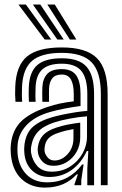

<svg xmlns="http://www.w3.org/2000/svg" viewBox="-20 -820 542 850"><path d="M426.5 0V-404Q426.5 -500.5 386.5 -543.2Q346.5 -586 253.5 -586Q163.2 -586 122 -550.6Q80.8 -515.2 77.5 -434.8Q77 -419.5 76.9 -402.8Q76.8 -386 78.2 -369.2H48.5Q47 -387 46.9 -401.4Q46.8 -415.8 47.5 -436Q51.2 -530.2 99.9 -570.1Q148.5 -610 253.5 -610Q362.5 -610 409.5 -562.2Q456.5 -514.5 456.5 -404V0ZM366.5 0.2V-72L371 -151.5H364.2Q340 -98 296.6 -67.1Q253.2 -36.2 197.8 -36.5Q152.5 -36.8 122.2 -65.1Q92 -93.5 87.8 -142.2Q86.2 -159 87.8 -174.5Q93 -227.5 123.1 -256Q153.2 -284.5 210.5 -301Q229 -306.5 256.8 -312.4Q284.5 -318.2 313.9 -322.9Q343.2 -327.5 366.5 -329V-404Q366.5 -472.8 340.5 -505.4Q314.5 -538 253.5 -538Q196.2 -538 168 -513.2Q139.8 -488.5 137.5 -433.5Q137 -419 136.8 -403Q136.5 -387 137.8 -369.2H108Q106.8 -388.5 106.9 -404.4Q107 -420.2 107.5 -434Q110.2 -501.2 144.6 -531.6Q179 -562 253.5 -562Q330.5 -562 363.5 -524.2Q396.5 -486.5 396.5 -404V0.2ZM178.8 10.5Q116.2 10.5 75.4 -27.5Q34.5 -65.5 28 -137Q26 -160 28 -180Q34.5 -243.5 73 -281.9Q111.5 -320.2 191.2 -346.8Q219 -356 243.9 -361.4Q268.8 -366.8 306.5 -371.5V-404.2Q306.5 -444.8 294.4 -467.4Q282.2 -490 253.5 -490Q224.8 -490 211.6 -473.4Q198.5 -456.8 197.2 -429.5Q197 -424.2 196.8 -406Q196.5 -387.8 197.2 -369.2H167.5Q166.5 -391.5 166.9 -406.9Q167.2 -422.2 167.5 -432.8Q169 -470.2 188.6 -492.1Q208.2 -514 253.5 -514Q298.2 -514 317.4 -486.4Q336.5 -458.8 336.5 -404.2V-350.8Q303.2 -346.5 267.4 -339.6Q231.5 -332.8 201 -324Q134.8 -305 98 -266.5Q61.2 -228 57.8 -177.2Q57.2 -169.8 57.1 -158.8Q57 -147.8 57.8 -139.8Q62.8 -83.2 97 -48Q131.2 -12.8 188.5 -12.8Q238 -12.8 276.9 -33.2Q315.8 -53.8 343.2 -91.5H350L339.8 -22.5V0H310L309.5 -4L324.8 -48H319.2Q266.5 10.5 178.8 10.5ZM209 -60Q255.2 -60 290.4 -82.6Q325.5 -105.2 345.4 -140.8Q365.2 -176.2 365.2 -214.8V-305Q332 -303 289.5 -295Q247 -287 220 -278Q171.2 -261.8 147.6 -236.2Q124 -210.8 117.5 -168.2Q116.8 -163.5 116.9 -155.9Q117 -148.2 117.5 -144.8Q123.2 -108.5 145.8 -84.2Q168.2 -60 209 -60ZM216.8 -86Q186.2 -86 168.2 -104.5Q150.2 -123 147.5 -147.2Q146.2 -158.8 147.5 -168Q151.8 -200.5 170.6 -221.2Q189.5 -242 229.2 -255Q256.5 -264 280.6 -268.6Q304.8 -273.2 335.2 -277V-212Q335.2 -176.5 319.1 -147.9Q303 -119.2 276.1 -102.6Q249.2 -86 216.8 -86ZM221.2 -109.5Q253.8 -109.5 279.5 -137.9Q305.2 -166.2 305.2 -209.2V-248.5Q289.8 -246 273 -241.9Q256.2 -237.8 238.5 -232Q208.2 -222 194 -206.8Q179.8 -191.5 177.5 -166.2Q176.8 -159.2 177 -155.8Q177.2 -152.2 177.5 -149.5Q179.2 -137.5 190.5 -123.5Q201.8 -109.5 221.2 -109.5ZM178 -645 61.5 -800H94.5L206.8 -645ZM233.8 -645 125.5 -800H158.5L262.2 -645ZM289.2 -645 189.5 -800H222.5L318 -645Z"/></svg>

Font: Big Shoulders Inline Text Black
Style: Regular
Weight: 900
Designer: Patric King
Foundry: XO Type Co
Version: Version 1.000